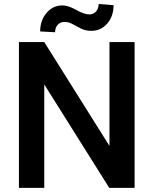

<svg xmlns="http://www.w3.org/2000/svg" viewBox="-20 -916 750 936"><path d="M460.9 -896.5C460.9 -865.7 440.9 -845.7 416 -845.7C398.9 -845.7 377.4 -853 351.6 -867.7C325.2 -882.3 302.7 -889.6 284.2 -889.6C253.4 -889.6 227.5 -877.4 207 -853C186 -828.6 175.8 -798.3 175.8 -762.7L248.5 -758.8C248.5 -788.6 268.1 -809.1 293 -809.1C301.3 -809.1 309.1 -808.1 316.4 -806.2C323.2 -804.2 335.4 -798.3 352.5 -788.6C369.6 -778.8 382.8 -772.5 392.1 -770C401.4 -767.1 412.1 -765.6 424.8 -765.6C456.1 -765.6 481.9 -777.3 502.9 -801.3C523.4 -825.2 533.7 -855 533.7 -890.6ZM636.2 -710.9H513.7V-204.6L195.8 -710.9H72.3V0H195.8V-504.4L512.7 0H636.2Z"/></svg>

Font: Roboto Medium
Style: Regular
Weight: 500
Designer: Google
Version: Version 2.137; 2017